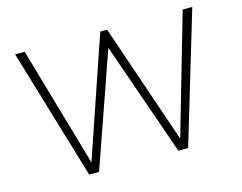

<svg xmlns="http://www.w3.org/2000/svg" viewBox="-110 -998 1478 1171"><g transform="rotate(-15 629.0 -412.5)"><path d="M316.5 0H379L629.5 -716.5L879.5 0H941.5L1188.5 -825H1128L909.5 -68L651 -825H607.5L349 -68L130.5 -825H70Z"/></g></svg>

Font: Spartan Light
Style: Regular
Weight: 300
Designer: Matt Bailey, Mirko Velimirovic
Foundry: Matt Bailey
Version: Version 1.003; ttfautohint (v1.8.3)